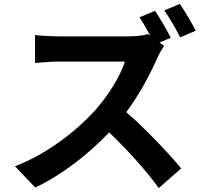

<svg xmlns="http://www.w3.org/2000/svg" viewBox="-20 -887 1040 976"><path d="M975 -731C957 -766 921 -829 894 -867L815 -834C842 -797 875 -738 896 -697ZM791 -671 848 -695C831 -729 794 -794 768 -832L689 -799C707 -772 727 -737 744 -705L732 -714C712 -707 672 -702 629 -702H276C246 -702 185 -705 158 -709V-567C179 -568 234 -574 276 -574H615C593 -503 532 -404 466 -329C372 -224 217 -102 56 -42L159 66C296 2 429 -103 535 -214C629 -124 722 -21 787 69L901 -31C842 -103 721 -231 622 -317C689 -407 745 -513 779 -591C788 -612 806 -642 814 -654Z"/></svg>

Font: Noto Sans CJK KR Bold
Style: Regular
Weight: 700
Designer: Ryoko NISHIZUKA (kana & ideographs); Paul D. Hunt (Latin, Greek & Cyrillic); Wenlong ZHANG (bopomofo); Sandoll Communica
Foundry: Adobe Systems Incorporated
Version: Version 1.004;PS 1.004;hotconv 1.0.82;makeotf.lib2.5.63406